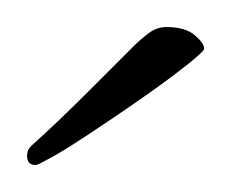

<svg xmlns="http://www.w3.org/2000/svg" viewBox="-20 -562 171 142"><path d="M6 -440Q0 -440 0 -447Q0 -451 3 -454Q22 -471 45.5 -494.5Q69 -518 79 -528Q84 -533 90 -537.5Q96 -542 103 -542Q117 -542 124 -536Q131 -530 131 -526Q131 -524 117 -513Q103 -502 86.5 -490.5Q70 -479 61 -473Q55 -469 43 -461Q31 -453 20.5 -447Q10 -441 7 -440Z"/></svg>

Font: Birthstone Bounce
Style: Regular
Weight: 400
Designer: Robert E. Leuschke
Foundry: Rob Leuschke
Version: Version 1.010; ttfautohint (v1.8.3)